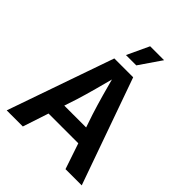

<svg xmlns="http://www.w3.org/2000/svg" viewBox="-257 -1092 1238 1238"><g transform="rotate(45 362.5 -473.0)"><path d="M20.5 0 274.4 -727.5H446.3L704.6 0H556.6L430.7 -372.6Q411.1 -433.6 390.1 -508.1Q369.1 -582.5 344.2 -676.8H374.5Q349.6 -582 329.3 -507.3Q309.1 -432.6 290.5 -372.6L167.5 0ZM171.4 -176.3V-284.2H553.7V-176.3ZM312 -795.9 382.3 -946.3H509.3L406.2 -795.9Z"/></g></svg>

Font: V-Inter
Style: SemiBold-600
Weight: 600
Designer: Rasmus Andersson
Foundry: rsms
Version: Version 4.000;git-4146feb